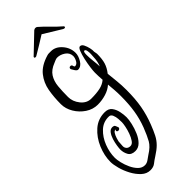

<svg xmlns="http://www.w3.org/2000/svg" viewBox="-298 -547 928 928"><g transform="rotate(-45 166.0 -83.0)"><path d="M99 357Q74 357 54 338.5Q34 320 19.5 293Q5 266 -2.5 238Q-10 210 -10 192Q-10 149 8.5 105Q27 61 60.5 31.5Q94 2 140 2Q165 2 177 17.5Q189 33 193.5 54.5Q198 76 198 94Q198 110 192.5 134.5Q187 159 176.5 183.5Q166 208 150 224Q134 240 113 240Q86 240 76 222Q66 204 66 183Q66 175 68.5 158Q71 141 76.5 123Q82 105 91.5 92Q101 79 115 79Q121 79 127 82Q129 83 132.5 92Q136 101 136 101V102Q136 106 132.5 109Q129 112 125 112Q115 112 115 103Q115 103 117 101.5Q119 100 120 100Q111 96 104 107Q97 118 93 131Q89 144 88 149L86 178Q85 189 92 197.5Q99 206 113 206Q125 206 134.5 192.5Q144 179 151 159.5Q158 140 161.5 122Q165 104 165 95Q165 87 164 72Q163 57 157.5 44Q152 31 140 31Q102 30 75 55.5Q48 81 33.5 118.5Q19 156 19 193Q19 206 24 227.5Q29 249 39 270.5Q49 292 63.5 306.5Q78 321 97 321Q110 321 122 312.5Q134 304 144 297Q178 276 191.5 252Q205 228 221 187Q237 145 244 101Q251 57 251 2Q251 -19 249.5 -40Q248 -61 246 -81Q227 -64 199.5 -55.5Q172 -47 143 -47Q110 -47 81.5 -66Q53 -85 35.5 -114.5Q18 -144 18 -175Q18 -223 25.5 -265Q33 -307 59 -339.5Q85 -372 139 -388Q145 -390 151.5 -390Q158 -390 165 -390Q196 -390 220 -362.5Q244 -335 244 -300Q244 -280 230 -257Q216 -234 195 -234Q188 -234 181 -245Q174 -256 172 -260Q172 -261 171.5 -261.5Q171 -262 171 -263Q171 -273 181 -273Q187 -273 190 -267V-265Q190 -264 192 -260Q194 -256 196 -256Q209 -256 217 -270.5Q225 -285 225 -298Q224 -321 204.5 -334Q185 -347 165 -347Q158 -347 151 -344Q144 -341 137 -338Q103 -325 88 -301.5Q73 -278 70 -246Q67 -214 67 -175Q67 -144 88.5 -117Q110 -90 141 -90Q177 -90 202 -95.5Q227 -101 244 -116Q243 -129 242.5 -141.5Q242 -154 242 -167Q242 -178 245 -200.5Q248 -223 253.5 -248Q259 -273 266 -290.5Q273 -308 281 -308Q292 -308 298.5 -295Q305 -282 308.5 -266.5Q312 -251 311 -241L314 -224Q314 -188 307 -165Q300 -142 282 -119Q285 -90 288 -61Q291 -32 291 1Q291 62 282.5 109Q274 156 256 202Q244 233 233 254.5Q222 276 205.5 292.5Q189 309 162 326Q146 336 133 346.5Q120 357 99 357ZM280 -171Q290 -194 291 -226L292 -242Q293 -250 291 -264Q289 -278 281 -278Q277 -278 275.5 -271.5Q274 -265 274 -255Q274 -236 277 -210.5Q280 -185 280 -172ZM93 -422Q86 -422 86 -427Q86 -431 92 -435L180 -519Q186 -523 191 -523Q198 -523 202 -519Q224 -500 247.5 -475.5Q271 -451 290 -435Q296 -431 296 -427Q296 -422 289 -422Q286 -422 281 -425L191 -480Q171 -467 146 -452Q121 -437 101 -425Q97 -422 93 -422Z"/></g></svg>

Font: Ruge Boogie
Style: Regular
Weight: 400
Designer: Robert E. Leuschke
Foundry: Robert E. Leuschke
Version: Version 1.010; ttfautohint (v1.8.3)